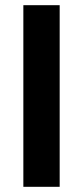

<svg xmlns="http://www.w3.org/2000/svg" viewBox="-20 -720 321 740"><path d="M70 0V-700H210V0Z"/></svg>

Font: DM Sans 12pt ExtraBold
Style: Regular
Weight: 800
Version: Version 4.004;gftools[0.9.30]